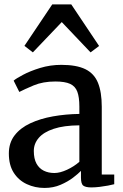

<svg xmlns="http://www.w3.org/2000/svg" viewBox="-20 -870 578 900"><path d="M188.5 11Q144 11 105.8 -6.8Q67.5 -24.5 44.5 -60.2Q21.5 -96 21.5 -150.5Q21.5 -200.5 48.5 -235.5Q75.5 -270.5 122.2 -292.2Q169 -314 228.2 -324.5Q287.5 -335 352 -336V-370.5Q352 -414.5 342.5 -440Q333 -465.5 308.8 -476.8Q284.5 -488 239.5 -488Q181.5 -488 138 -469.8Q94.5 -451.5 70.5 -439L44 -492Q54.5 -501.5 87.8 -519.2Q121 -537 168.2 -551.5Q215.5 -566 267.5 -566Q338.5 -566 380 -545.8Q421.5 -525.5 439.2 -482Q457 -438.5 457 -369.5V-52H515.5V-6.5Q504.5 -3.5 486 0Q467.5 3.5 446.8 6Q426 8.5 408.5 8.5Q381.5 8.5 370.5 0.2Q359.5 -8 359.5 -37.5V-69Q347 -56 322.5 -37.2Q298 -18.5 264 -3.8Q230 11 188.5 11ZM235 -59Q261 -59 294 -74.2Q327 -89.5 352 -111.5V-282.5Q279 -282 231.8 -266.2Q184.5 -250.5 161.5 -223.5Q138.5 -196.5 138.5 -162.5Q138.5 -126 151 -103.2Q163.5 -80.5 185.2 -69.8Q207 -59 235 -59ZM134 -624.5 94.5 -655 225 -849.5H314L444.5 -654.5L404.5 -624.5L269.5 -766.5Z"/></svg>

Font: Merriweather 20pt Medium
Style: Regular
Weight: 500
Version: Version 2.100